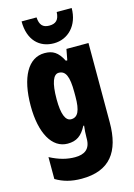

<svg xmlns="http://www.w3.org/2000/svg" viewBox="-148 -862 821 1177"><g transform="rotate(-15 262.0 -273.5)"><path d="M430 -787H335C333 -736 310 -718 270 -718C229 -718 210 -739 207 -787H112C112 -668 178 -606 270 -606C359 -606 430 -676 430 -787ZM197 -563C93 -563 32 -453 32 -272C32 -99 93 10 192 10C249 10 282 -14 312 -71H317C314 -51 312 -17 312 5V11C312 78 273 102 214 102C165 102 115 90 56 59V198C103 226 154 240 219 240C398 240 474 137 474 -49V-553H334L321 -484H312C281 -544 249 -563 197 -563ZM250 -424C294 -424 312 -384 312 -285V-256C312 -168 294 -129 251 -129C215 -129 196 -176 196 -270C196 -375 216 -424 250 -424Z"/></g></svg>

Font: Noto Sans Georgian ExtraCondensed Black
Style: Regular
Weight: 900
Width: 2
Designer: Monotype Design Team, Akaki Razmadze
Foundry: Google LLC
Version: Version 2.005